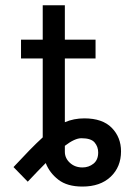

<svg xmlns="http://www.w3.org/2000/svg" viewBox="-20 -696 524 728"><path d="M292.6 11.4Q234.7 11.4 201.2 -14.7Q167.6 -40.8 153.4 -77.8Q125 -49.4 85.2 -7.1L31.2 -62.5Q64.3 -98 91.4 -125.9Q118.6 -153.8 142 -175.1V-474.4H59.7V-545.5H142V-676.1H225.9V-545.5H342.3V-474.4H225.9V-232.6Q259.9 -247.2 299.7 -247.2Q368.6 -247.2 403.8 -211.3Q438.9 -175.4 438.9 -122.2Q438.9 -63.2 399.7 -25.9Q360.4 11.4 292.6 11.4ZM292.6 -61.1Q316.4 -61.1 334.3 -75.3Q352.3 -89.5 352.3 -117.9Q352.3 -139.6 338.8 -155.7Q325.3 -171.9 288.4 -171.9Q263.5 -171.9 225.9 -143.1V-120.7Q225.9 -96.2 245 -78.7Q264.2 -61.1 292.6 -61.1Z"/></svg>

Font: Linik Sans
Style: Regular
Weight: 400
Designer: Rasmus Andersson (font), Marc Monis (original base), Kil Hyung-jin (Pretendard portions), Cristiano Sobral (main changes
Foundry: rsms
Version: Version 3.018;May 31, 2022;FontCreator 14.0.0.2814 64-bit; t